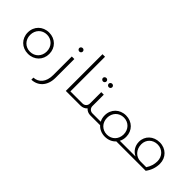

<svg xmlns="http://www.w3.org/2000/svg" viewBox="37 -1556 2627 2627"><g transform="rotate(45 1350.0 -242.5)"><path d="M283 8C404 8 492 -79 492 -198C492 -317 404 -404 284 -404C163 -404 75 -317 75 -198C75 -79 163 8 283 8ZM283 -32C190 -32 122 -102 122 -197C122 -293 190 -363 283 -363C376 -363 444 -293 444 -197C444 -102 376 -32 283 -32Z M724 -545C724 -526 741 -511 759 -511C777 -511 793 -525 793 -545C793 -564 777 -578 759 -578C741 -578 724 -564 724 -545ZM783 -27V-391H734V-30C734 105 663 180 567 185V225C688 221 783 132 783 -27Z M1009 0H1171V-40H1058V-710H1009Z M1277 -451C1295 -451 1311 -465 1311 -485C1311 -504 1295 -518 1277 -518C1259 -518 1242 -504 1242 -485C1242 -466 1259 -451 1277 -451ZM1389 -451C1407 -451 1423 -465 1423 -485C1423 -504 1407 -518 1389 -518C1371 -518 1354 -504 1354 -485C1354 -466 1371 -451 1389 -451ZM1484 -40C1444 -40 1413 -71 1413 -111V-331H1364V-111C1364 -71 1333 -40 1293 -40H1171C1137 -40 1113 -32 1113 -20C1113 -8 1137 0 1171 0H1293C1333 0 1367 -16 1389 -42C1410 -16 1444 0 1484 0H1536V-40Z M2014 -40C2030 -69 2038 -103 2038 -140C2038 -259 1950 -346 1830 -346C1709 -346 1621 -259 1621 -140C1621 -103 1629 -69 1645 -40H1536C1502 -40 1478 -32 1478 -20C1478 -8 1502 0 1536 0H1673C1710 41 1765 66 1829 66C1894 66 1950 41 1987 -1V0H2123V-40ZM1829 26C1736 26 1668 -44 1668 -139C1668 -235 1736 -305 1829 -305C1922 -305 1990 -235 1990 -139C1990 -44 1922 26 1829 26Z M2417 -412C2296 -412 2208 -329 2208 -216C2208 -136 2251 -72 2318 -40H2123C2089 -40 2065 -32 2065 -20C2065 -8 2089 0 2123 0H2555C2602 -63 2625 -132 2625 -206C2625 -325 2537 -412 2417 -412ZM2525 -40H2416C2323 -40 2255 -114 2255 -215C2255 -305 2323 -371 2416 -371C2509 -371 2577 -301 2577 -205C2577 -148 2560 -92 2525 -40Z"/></g></svg>

Font: Sulaf Light
Style: Regular
Weight: 300
Designer: Bandar Raffah (Arabic) and Santiago Orozco (Latin)
Foundry: Caramella and Typemade
Version: Version 1.005;PS 001.005;hotconv 1.0.88;makeotf.lib2.5.64775